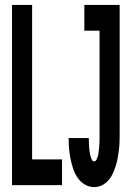

<svg xmlns="http://www.w3.org/2000/svg" viewBox="-20 -755 540 783"><path d="M29 0V-735H111V-105H233V0ZM364 8Q344 8 326 -2.5Q308 -13 296.5 -30Q285 -47 278.5 -66.5Q272 -86 268 -105.5Q264 -125 262 -145.5Q260 -166 260 -187V-192H342V-190Q342 -183 342.5 -177Q343 -171 343 -164.5Q343 -158 343.5 -152Q344 -146 345 -140Q346 -134 347 -127.5Q348 -121 350 -115Q352 -109 355 -103Q358 -97 364 -97Q370 -97 373 -103Q376 -109 378 -115Q380 -121 381 -126.5Q382 -132 382.5 -138Q383 -144 384 -150Q385 -156 385 -162Q385 -168 385.5 -174Q386 -180 386 -186Q386 -192 386 -198Q386 -204 386 -210V-630H324V-735H468V-210Q468 -194 467.5 -177Q467 -160 465 -143.5Q463 -127 460 -110.5Q457 -94 452 -78.5Q447 -63 440 -47.5Q433 -32 422 -19.5Q411 -7 396 0.5Q381 8 364 8Z"/></svg>

Font: Iosevka Extrabold
Style: Regular
Weight: 800
Monospace: yes
Designer: Belleve Invis
Foundry: Belleve Invis
Version: Version 32.5.0; ttfautohint (v1.8.4)